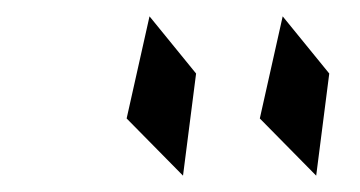

<svg xmlns="http://www.w3.org/2000/svg" viewBox="-20 -901 441 235"><path d="M135 -756 204 -686 220 -811 163 -881ZM298 -756 367 -686 383 -811 326 -881Z"/></svg>

Font: bitstorm
Style: maxext
Weight: 400
Version: Version 0.2